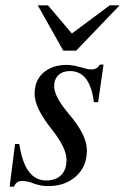

<svg xmlns="http://www.w3.org/2000/svg" viewBox="-20 -683 466 716"><path d="M426 -663 264 -494H216L121 -663H159L248 -558L389 -663ZM366 -442 346 -302H330Q316 -418 241 -418Q214 -418 198 -403Q182 -388 182 -361Q182 -323 236 -259Q304 -180 304 -123Q304 -62 263.5 -25.5Q223 11 160 11Q131 11 105 1Q84 -8 61 -8Q41 -8 32 13H16L36 -146H52Q72 -10 152 -10Q188 -10 208 -30Q228 -50 228 -87Q228 -132 172 -202Q109 -281 109 -333Q109 -383 142 -412Q175 -441 230 -441Q250 -441 286 -431Q308 -424 322 -424Q342 -424 352 -442Z"/></svg>

Font: STIX MathJax Latin
Style: Italic
Weight: 400
Italic angle: -16.33°
Designer: MicroPress Inc., with final additions and corrections provided by Coen Hoffman, Elsevier (retired)
Version: Version 1.1.1